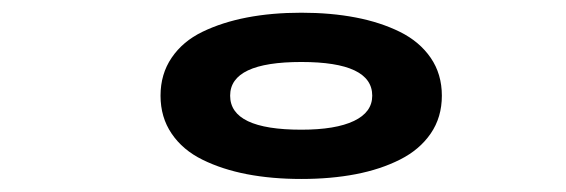

<svg xmlns="http://www.w3.org/2000/svg" viewBox="-20 -726 890 302"><path d="M539.5 -452Q500.5 -444.5 454 -444.5Q407.5 -444.5 368.5 -452Q329.5 -459.5 298.5 -474.8Q267.5 -490 250 -515.8Q232.5 -541.5 232.5 -575.5Q232.5 -609.5 250 -635.2Q267.5 -661 298.5 -676Q329.5 -691 368.5 -698.5Q407.5 -706 454 -706Q500.5 -706 539.5 -698.5Q578.5 -691 609.2 -675.8Q640 -660.5 657.5 -635Q675 -609.5 675 -575.5Q675 -541.5 657.5 -516Q640 -490.5 609.2 -475Q578.5 -459.5 539.5 -452ZM454 -522Q508 -522 536.8 -535.8Q565.5 -549.5 565.5 -575.5Q565.5 -628.5 454 -628.5Q342 -628.5 342 -575.5Q342 -522 454 -522Z"/></svg>

Font: League Mono Wide ExtraBold
Style: Regular
Weight: 800
Width: 8
Designer: Tyler Finck
Foundry: The League of Moveable Type / Tyler Finck
Version: Version 2.210